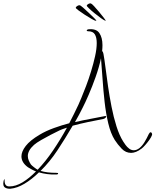

<svg xmlns="http://www.w3.org/2000/svg" viewBox="-134 -924 949 1173"><path d="M-70 229Q-92 230 -104.5 221Q-117 212 -113 187Q-113 184 -111 178Q-109 172 -106 170Q-107 195 -100 205Q-93 215 -77 215Q-38 215 3.5 190Q45 165 86 123Q76 120 60.5 111.5Q45 103 37 98Q-3 69 -3 31Q-3 2 23 -32Q49 -66 108 -101Q146 -124 196 -142Q246 -160 289 -171Q304 -200 318 -228Q332 -256 345 -284Q350 -295 363 -326Q376 -357 392 -399Q408 -441 422.5 -488.5Q437 -536 447 -581Q457 -626 457 -661Q457 -695 445.5 -714Q434 -733 405 -733H404Q396 -733 396 -738Q396 -743 406 -745Q454 -750 473 -722Q492 -694 492 -648Q492 -640 491.5 -631Q491 -622 490 -612Q496 -607 498 -595Q504 -563 510.5 -511Q517 -459 526 -397Q535 -335 547.5 -271.5Q560 -208 577.5 -152.5Q595 -97 619 -59Q624 -51 633 -38.5Q642 -26 655 -16Q668 -6 684 -6Q701 -6 719 -20Q735 -33 749 -56Q763 -79 775 -105Q781 -116 786 -116Q791 -116 793.5 -110.5Q796 -105 795 -100Q791 -87 778.5 -69.5Q766 -52 753 -37.5Q740 -23 732 -17Q714 -3 697.5 3.5Q681 10 667 10Q634 10 609.5 -15.5Q585 -41 567 -69Q542 -109 527.5 -170Q513 -231 505 -302Q497 -373 492.5 -442Q488 -511 483 -568Q471 -512 450 -453Q429 -394 407.5 -344.5Q386 -295 372 -268Q350 -223 324 -178Q370 -189 420 -198Q470 -207 508 -215H511Q515 -215 515 -212Q515 -209 510 -204Q505 -199 497 -197Q454 -189 404 -178.5Q354 -168 310 -156Q264 -77 217 -6Q170 65 114 120Q152 132 211 132H213Q221 132 221 136Q221 142 209 142Q181 143 154 139.5Q127 136 104 129Q60 172 15.5 198.5Q-29 225 -70 229ZM96 113Q144 63 189.5 -4Q235 -71 275 -144Q262 -140 248 -135Q234 -130 221 -123Q204 -115 175 -100Q146 -85 117.5 -68.5Q89 -52 74 -39Q54 -21 45 -4Q36 13 36 29Q36 43 41.5 56Q47 69 55 81Q60 87 73.5 97.5Q87 108 96 113ZM508 -798Q501 -800 483 -813Q465 -826 444.5 -842.5Q424 -859 409.5 -873Q395 -887 396 -890Q398 -896 407 -900.5Q416 -905 421 -903Q426 -902 440.5 -886.5Q455 -871 471.5 -851Q488 -831 500 -815.5Q512 -800 512 -799Q512 -797 508 -798ZM451 -797Q446 -797 426.5 -808Q407 -819 384.5 -833.5Q362 -848 345.5 -860.5Q329 -873 329 -876Q329 -882 338 -887.5Q347 -893 352 -892Q357 -892 373 -878Q389 -864 408 -846Q427 -828 441 -814Q455 -800 455 -799Q453 -797 451 -797Z"/></svg>

Font: Inspiration
Style: Regular
Weight: 400
Designer: Robert E. Leuschke
Foundry: Robert E. Leuschke
Version: Version 2.010; ttfautohint (v1.8.3)